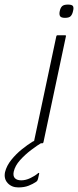

<svg xmlns="http://www.w3.org/2000/svg" viewBox="-120 -626 341 839"><path d="M70 -5Q69 0 65 0H32Q27 0 28 -5L126 -467Q127 -472 132 -472H165Q166 -472 167.5 -471Q169 -470 168 -467ZM199 -577Q196 -563 189 -555.5Q182 -548 164 -548Q147 -548 142.5 -555.5Q138 -563 141 -577Q144 -592 151.5 -599Q159 -606 177 -606Q195 -606 199 -599Q203 -592 199 -577ZM-40 193Q-69 193 -86.5 174Q-104 155 -98 126Q-91 98 -70.5 72.5Q-50 47 -24.5 26.5Q1 6 24 -8Q28 -10 32.5 -11Q37 -12 41 -12H66Q68 -12 69 -9.5Q70 -7 65 -4Q43 9 16 29.5Q-11 50 -32.5 74Q-54 98 -60 124Q-64 143 -55 152.5Q-46 162 -27 162Q-8 162 12 152.5Q32 143 45 132Q48 129 50 129.5Q52 130 51 134L46 156Q45 159 43.5 162.5Q42 166 37 169Q24 178 5 185.5Q-14 193 -40 193Z"/></svg>

Font: Glory Thin ExtraLight
Style: Italic
Weight: 250
Italic angle: -12°
Version: Version 1.011